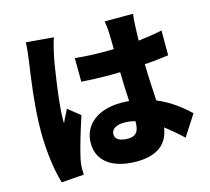

<svg xmlns="http://www.w3.org/2000/svg" viewBox="-117 -930 1235 1128"><g transform="rotate(-15 500.0 -366.5)"><path d="M489 -136C489 -168 520 -186 567 -186C590 -186 612 -183 634 -177V-170C634 -115 615 -89 567 -89C524 -89 489 -101 489 -136ZM784 -790H611C615 -769 619 -736 619 -721C620 -703 620 -666 621 -619C602 -618 584 -618 565 -618C504 -618 444 -621 386 -627L387 -483C446 -479 506 -477 566 -477C584 -477 603 -477 622 -478C623 -415 626 -354 629 -301C613 -302 596 -303 579 -303C439 -303 347 -231 347 -119C347 -6 440 54 581 54C712 54 774 -4 787 -98C821 -72 857 -42 894 -7L976 -134C931 -176 869 -228 784 -263C781 -323 776 -394 774 -486C826 -489 875 -495 920 -501V-652C875 -642 826 -635 775 -629C776 -671 777 -704 778 -723C779 -745 781 -771 784 -790ZM299 -777 132 -791C131 -754 125 -708 121 -678C110 -604 82 -416 82 -263C82 -127 102 -10 123 58L260 48C259 32 259 14 259 3C259 -7 262 -30 265 -44C277 -102 307 -203 337 -293L264 -352C251 -322 238 -303 226 -274C225 -278 225 -294 225 -297C225 -390 260 -623 272 -675C276 -693 290 -755 299 -777Z"/></g></svg>

Font: Noto Sans JP Black
Style: Regular
Weight: 900
Designer: Ryoko NISHIZUKA 西塚涼子 (kana, bopomofo & ideographs); Paul D. Hunt (Latin, Greek & Cyrillic); Sandoll Communications 산돌커뮤니
Foundry: Adobe
Version: Version 2.002;hotconv 1.0.116;makeotfexe 2.5.65601